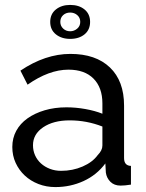

<svg xmlns="http://www.w3.org/2000/svg" viewBox="-20 -750 594 780"><path d="M205 10Q168 10 136 -2.5Q104 -15 80.5 -37Q57 -59 43.5 -88.5Q30 -118 30 -153Q30 -189 46 -218.5Q62 -248 91.5 -269Q121 -290 161.5 -302Q202 -314 250 -314Q288 -314 327 -307Q366 -300 396 -288V-330Q396 -394 360 -430.5Q324 -467 258 -467Q179 -467 92 -406L63 -463Q164 -531 266 -531Q369 -531 426.5 -476Q484 -421 484 -321V-108Q484 -77 512 -76V0Q498 2 489 3Q480 4 470 4Q444 4 428.5 -11.5Q413 -27 410 -49L408 -86Q373 -39 319.5 -14.5Q266 10 205 10ZM228 -56Q275 -56 315.5 -73.5Q356 -91 377 -120Q396 -139 396 -159V-236Q332 -261 263 -261Q197 -261 155.5 -233Q114 -205 114 -160Q114 -138 122.5 -119Q131 -100 146.5 -86Q162 -72 183 -64Q204 -56 228 -56ZM184 -661Q184 -693 207 -711.5Q230 -730 265 -730Q301 -730 323.5 -711.5Q346 -693 346 -661Q346 -629 323.5 -610.5Q301 -592 265 -592Q230 -592 207 -610.5Q184 -629 184 -661ZM265 -699Q248 -699 236.5 -688.5Q225 -678 225 -661Q225 -645 236.5 -634Q248 -623 265 -623Q281 -623 293.5 -633.5Q306 -644 306 -661Q306 -678 294 -688.5Q282 -699 265 -699Z"/></svg>

Font: Boldmen Medium
Style: Regular
Weight: 400
Designer: Matt McInerney, Pablo Impallari, Rodrigo Fuenzalida
Foundry: LIVING CONCEPT
Version: Version 1.000